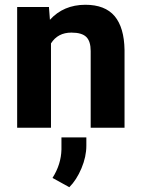

<svg xmlns="http://www.w3.org/2000/svg" viewBox="-20 -531 590 798"><path d="M183.6 -502V-499L187.5 -448.7Q243.7 -510.7 334.5 -511.2Q416.5 -511.2 456.5 -463.9Q496.1 -416.5 497.6 -323.2V-3.4V0H494.1H359.9H356.9V-3.4V-318.8Q356.9 -359.4 338.6 -377.4Q320.3 -395.5 276.9 -395.5Q220.2 -395.5 191.9 -350.6V-3.4V0H188.5H54.2H51.3V-3.4V-498.5V-502H54.2H180.7ZM268.1 247.1 198.2 208.5Q233.9 152.3 235.4 90.3V40H338.9V74.7Q338.9 120.1 318.6 168.5Q298.3 216.8 268.1 247.1Z"/></svg>

Font: MAUL Bold
Style: Bold
Weight: 700
Designer: MAUL
Version: Version 1.0; 2020; ttfautohint (v1.8.3)